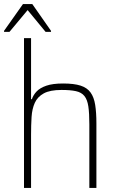

<svg xmlns="http://www.w3.org/2000/svg" viewBox="-32 -932 583 952"><path d="M87 0V-743H122V-440H126Q133 -461 149.5 -478.5Q166 -496 197.5 -507Q229 -518 281 -518Q335 -518 367.5 -507.5Q400 -497 417 -473.5Q434 -450 440 -412Q446 -374 446 -320V0H411V-315Q411 -371 406 -404.5Q401 -438 386.5 -456Q372 -474 344.5 -480Q317 -486 273 -486Q216 -486 185 -469Q154 -452 140.5 -422Q127 -392 124.5 -351.5Q122 -311 122 -264V0ZM-12 -774V-779L82 -912H128L221 -779V-774H194L105 -882L15 -774Z"/></svg>

Font: Saira SemiCondensed Thin
Style: Regular
Weight: 250
Width: 4
Designer: Hector Gatti with collaboration of the Omnibus-Type team
Foundry: Omnibus-Type
Version: Version 1.101